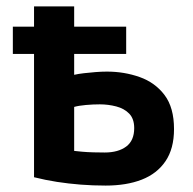

<svg xmlns="http://www.w3.org/2000/svg" viewBox="-20 -567 600 598"><path d="M309 11Q269 11 231 8Q193 5 157.5 -0.5Q122 -6 86 -15V-399H20V-484H86V-547H211V-484H373V-399H211V-334Q224 -337 241.5 -339Q259 -341 277.5 -342.5Q296 -344 313 -344Q367 -344 415 -327Q463 -310 492.5 -271Q522 -232 522 -165Q522 -104 495.5 -65Q469 -26 421.5 -7.5Q374 11 309 11ZM306 -92Q348 -92 373 -110.5Q398 -129 398 -168Q398 -197 382.5 -213Q367 -229 342 -235.5Q317 -242 291 -242Q270 -242 247.5 -240Q225 -238 211 -234V-97Q219 -96 235.5 -94.5Q252 -93 271.5 -92.5Q291 -92 306 -92Z"/></svg>

Font: Ubuntu Sans Mono SemiBold
Style: Regular
Weight: 600
Monospace: yes
Designer: Dalton Maag Ltd
Foundry: Dalton Maag Ltd
Version: Version 1.006